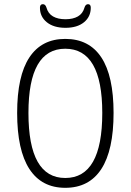

<svg xmlns="http://www.w3.org/2000/svg" viewBox="-20 -892 624 918"><path d="M292 6Q179 6 120.5 -84Q62 -174 62 -352Q62 -529 120.5 -617.5Q179 -706 292 -706Q406 -706 464.5 -617.5Q523 -529 523 -352Q523 -174 464.5 -84Q406 6 292 6ZM292 -41Q469 -41 469 -352Q469 -659 292 -659Q116 -659 116 -352Q116 -41 292 -41ZM293 -759Q237 -759 204 -785.5Q171 -812 171 -855Q171 -872 185 -872Q197 -872 202 -856Q210 -827 233.5 -813.5Q257 -800 293 -800Q329 -800 352.5 -813.5Q376 -827 384 -856Q389 -872 401 -872Q414 -872 414 -855Q414 -812 381.5 -785.5Q349 -759 293 -759Z"/></svg>

Font: Asap Condensed ExtraLight
Style: Regular
Weight: 200
Width: 3
Designer: Pablo Cosgaya
Foundry: Omnibus-Type
Version: Version 3.001; ttfautohint (v1.8.4.7-5d5b)